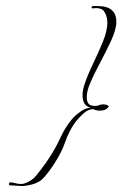

<svg xmlns="http://www.w3.org/2000/svg" viewBox="-20 -536 409 642"><path d="M54 86Q45 86 35.5 85Q26 84 15 84Q10 84 10 80Q10 72 18 74Q26 75 33.5 77Q41 79 48 79Q51 79 54 79Q57 79 60 78Q86 70 102 50Q118 30 133 9Q163 -34 180.5 -72.5Q198 -111 221 -138Q231 -150 249.5 -163Q268 -176 284 -176Q256 -181 256 -218Q256 -235 263 -255Q273 -285 291 -322.5Q309 -360 324 -396.5Q339 -433 339 -461Q339 -480 329.5 -496Q320 -512 291 -508H290Q286 -508 286 -511Q286 -516 295 -516Q303 -516 314 -515.5Q325 -515 332 -513Q349 -509 359 -497Q369 -485 369 -463Q369 -438 352 -401Q335 -364 314 -325Q293 -286 280 -254Q276 -245 273 -233.5Q270 -222 270 -211Q270 -198 275.5 -190Q281 -182 296 -182Q298 -182 301 -182Q304 -182 308 -183Q316 -187 325 -187Q334 -187 339.5 -184Q345 -181 343 -179Q335 -166 313 -166Q303 -166 291 -171Q275 -171 259 -156.5Q243 -142 233 -129Q211 -99 198.5 -62.5Q186 -26 161 12Q141 43 123 61.5Q105 80 65 85Q62 86 54 86Z"/></svg>

Font: Explora
Style: Regular
Weight: 400
Designer: Robert E. Leuschke
Foundry: Robert E. Leuschke
Version: Version 1.010